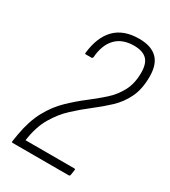

<svg xmlns="http://www.w3.org/2000/svg" viewBox="-166 -746 733 829"><g transform="rotate(30 200.5 -331.5)"><path d="M32 0Q26 0 27 -6L33 -43Q46 -117 74 -168Q102 -219 140 -255.5Q178 -292 216 -321Q254 -350 287 -379.5Q320 -409 340.5 -447.5Q361 -486 361 -540Q361 -586 340 -606Q319 -626 277 -626Q219 -626 186.5 -592.5Q154 -559 149 -495Q147 -489 143 -489H115Q108 -489 110 -495Q119 -577 161.5 -620Q204 -663 281 -663Q340 -663 370.5 -634Q401 -605 401 -543Q401 -481 380 -438Q359 -395 325.5 -363.5Q292 -332 253.5 -302.5Q215 -273 177.5 -238.5Q140 -204 112 -156.5Q84 -109 74 -38H317Q323 -38 322 -32L318 -6Q317 0 311 0Z"/></g></svg>

Font: Sofia Sans Condensed ExtraLight
Style: Italic
Weight: 250
Italic angle: -9°
Version: Version 4.100